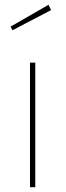

<svg xmlns="http://www.w3.org/2000/svg" viewBox="-20 -780 273 800"><path d="M127 -519V0H105V-519ZM182 -760 193 -738 32 -654 24 -669Z"/></svg>

Font: Fira Sans Condensed Thin
Style: Regular
Weight: 250
Width: 3
Designer: Carrois Corporate & Edenspiekermann AG
Foundry: Carrois Corporate GbR & Edenspiekermann AG
Version: Version 4.203